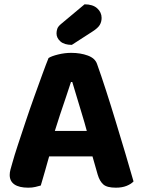

<svg xmlns="http://www.w3.org/2000/svg" viewBox="-20 -860 659 890"><path d="M315 -480H309Q299 -448 285.5 -409Q272 -370 258 -327.5Q244 -285 231 -243L213 -153Q207 -134 201.5 -113Q196 -92 190 -72Q184 -52 179 -34Q174 -16 169 0Q158 3 144 6.5Q130 10 111 10Q69 10 47 -5Q25 -20 25 -49Q25 -61 28.5 -74Q32 -87 37 -104Q46 -137 62.5 -187Q79 -237 98.5 -295.5Q118 -354 138.5 -411Q159 -468 176.5 -516Q194 -564 205 -591Q219 -600 249.5 -607.5Q280 -615 310 -615Q353 -615 387 -602.5Q421 -590 430 -563Q449 -510 471.5 -440.5Q494 -371 517 -295Q540 -219 561.5 -147.5Q583 -76 599 -19Q588 -7 567 1.5Q546 10 517 10Q476 10 459 -5Q442 -20 433 -50L401 -162L384 -247Q372 -292 359 -334Q346 -376 335 -413.5Q324 -451 315 -480ZM146 -135 205 -253H439L459 -135ZM262 -748 372 -840Q410 -840 430.5 -821.5Q451 -803 451 -777Q451 -759 442.5 -744.5Q434 -730 409 -714L313 -652Q278 -652 260 -668Q242 -684 242 -705Q242 -716 245.5 -726.5Q249 -737 262 -748Z"/></svg>

Font: Baloo Bhaijaan 2
Style: Bold
Weight: 700
Designer: Sanskriti Dholi, Noopur Datye and Ek Type
Foundry: Ek Type
Version: Version 1.701